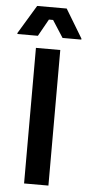

<svg xmlns="http://www.w3.org/2000/svg" viewBox="-81 -883 423 917"><g transform="rotate(5 130.5 -425.0)"><path d="M70.8 0V-650H187.5V0ZM-23.3 -708.3V-713.3L59.2 -850H200.8L283.3 -713.3V-708.3H193.3L140.8 -790H120.8L75 -708.3Z"/></g></svg>

Font: Familjen Grotesk GF Medium
Style: Regular
Weight: 500
Designer: Anders Wikstroem, Jonas Baeckman, Matilda Gysing, Kristian Moeller
Foundry: Familjen STHLM AB
Version: Version 2.000; Beta; Release 4; Build 6